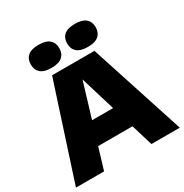

<svg xmlns="http://www.w3.org/2000/svg" viewBox="-214 -1133 1249 1301"><g transform="rotate(-30 411.0 -482.5)"><path d="M5 0 245.5 -740H577L817.5 0H595.5L544.5 -168.5H276L225 0ZM328 -341H492.5L410 -612.5ZM553 -785Q495.5 -785 468.5 -808.8Q441.5 -832.5 441.5 -875Q441.5 -917.5 468.5 -941.2Q495.5 -965 553 -965Q610 -965 637.2 -941.2Q664.5 -917.5 664.5 -875Q664.5 -832.5 637.2 -808.8Q610 -785 553 -785ZM268.5 -785Q211 -785 184 -808.8Q157 -832.5 157 -875Q157 -917.5 184 -941.2Q211 -965 268.5 -965Q325.5 -965 352.8 -941.2Q380 -917.5 380 -875Q380 -832.5 352.8 -808.8Q325.5 -785 268.5 -785Z"/></g></svg>

Font: Encode Sans SmExp Black
Style: Regular
Weight: 900
Width: 6
Designer: Multiple Designers
Foundry: Impallari Type
Version: Version 3.002; ttfautohint (v1.8.3) -l 8 -r 50 -G 200 -x 14 